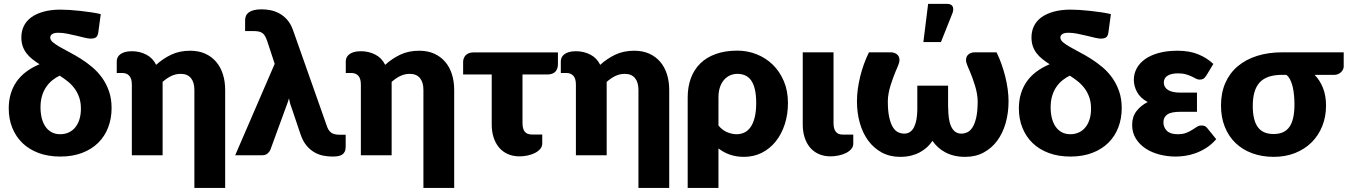

<svg xmlns="http://www.w3.org/2000/svg" viewBox="-20 -782 6788 967"><path d="M475 -619Q472.5 -600.5 463.5 -594Q454.5 -587.5 436.5 -587.5Q426 -587.5 406.8 -592Q387.5 -596.5 364.5 -602.2Q341.5 -608 317.8 -612.5Q294 -617 274 -617Q252.5 -617 242.8 -610.2Q233 -603.5 233 -593Q233 -580.5 246.2 -569.2Q259.5 -558 281.2 -545.5Q303 -533 330.8 -518.5Q358.5 -504 387.5 -485.8Q416.5 -467.5 444.2 -444.2Q472 -421 493.8 -390.8Q515.5 -360.5 528.8 -322.8Q542 -285 542 -237.5Q542 -185.5 525 -140.8Q508 -96 475 -63.2Q442 -30.5 393.8 -12Q345.5 6.5 283.5 6.5Q223.5 6.5 175.2 -11.2Q127 -29 93.5 -61.2Q60 -93.5 42 -138Q24 -182.5 24 -236Q24 -312.5 62 -368.8Q100 -425 179 -458.5Q160 -470.5 143.2 -483.8Q126.5 -497 114 -513Q101.5 -529 94.5 -548.8Q87.5 -568.5 87.5 -593.5Q87.5 -625 100 -650.8Q112.5 -676.5 137.5 -694.8Q162.5 -713 199.5 -723.2Q236.5 -733.5 285.5 -733.5Q306 -733.5 332 -731.8Q358 -730 385.5 -727Q413 -724 439.5 -720Q466 -716 487.5 -711ZM387.5 -234.5Q387.5 -266 379 -291Q370.5 -316 355.8 -336Q341 -356 321.5 -371.8Q302 -387.5 280.5 -401Q261.5 -392 244.2 -378.2Q227 -364.5 213.5 -345.2Q200 -326 192 -300.2Q184 -274.5 184 -241Q184 -213 190 -188.2Q196 -163.5 208.2 -145.2Q220.5 -127 239.2 -116.5Q258 -106 283.5 -106Q306.5 -106 325.8 -114.8Q345 -123.5 358.8 -140.2Q372.5 -157 380 -180.8Q387.5 -204.5 387.5 -234.5Z M1114 164.5H959V-329.5Q959 -367.5 941.5 -388.8Q924 -410 890 -410Q864.5 -410 842 -399Q819.5 -388 799 -369.5V0H644V-356Q644 -386 631.2 -400.2Q618.5 -414.5 595.5 -414.5H568V-473.5Q568 -483 572 -492Q576 -501 585.2 -508.2Q594.5 -515.5 609 -519.8Q623.5 -524 644.5 -524Q683.5 -524 716.2 -507.2Q749 -490.5 766.5 -455.5Q801 -487 842.8 -506.8Q884.5 -526.5 938 -526.5Q980.5 -526.5 1013.2 -511.8Q1046 -497 1068.5 -470.8Q1091 -444.5 1102.5 -408.2Q1114 -372 1114 -329.5Z M1363.5 -460.5 1325.5 -576Q1320 -591.5 1314.2 -601.2Q1308.5 -611 1300.5 -616.2Q1292.5 -621.5 1281.8 -623.5Q1271 -625.5 1255.5 -625.5H1214.5V-680Q1214.5 -691.5 1218.5 -701.5Q1222.5 -711.5 1232.2 -719Q1242 -726.5 1258 -730.8Q1274 -735 1298 -735Q1318.5 -735 1341.2 -730.8Q1364 -726.5 1385.8 -715Q1407.5 -703.5 1425.8 -683.2Q1444 -663 1455.5 -631L1626 -148Q1633 -126 1646.8 -114.8Q1660.5 -103.5 1690 -103.5H1721V-44Q1721 -28 1716.2 -18.2Q1711.5 -8.5 1702.8 -3Q1694 2.5 1681.8 4.5Q1669.5 6.5 1655 6.5Q1631.5 6.5 1607.5 1.8Q1583.5 -3 1562 -15.8Q1540.5 -28.5 1522.8 -50.2Q1505 -72 1493.5 -106L1449 -238Q1443.5 -251.5 1440.5 -263.5Q1437.5 -275.5 1435.5 -286.5Q1432 -275 1428 -263.2Q1424 -251.5 1419 -239L1341.5 -27Q1336.5 -16 1326.5 -8Q1316.5 0 1298.5 0H1164.5Z M2267.5 164.5H2112.5V-329.5Q2112.5 -367.5 2095 -388.8Q2077.5 -410 2043.5 -410Q2018 -410 1995.5 -399Q1973 -388 1952.5 -369.5V0H1797.5V-356Q1797.5 -386 1784.8 -400.2Q1772 -414.5 1749 -414.5H1721.5V-473.5Q1721.5 -483 1725.5 -492Q1729.5 -501 1738.8 -508.2Q1748 -515.5 1762.5 -519.8Q1777 -524 1798 -524Q1837 -524 1869.8 -507.2Q1902.5 -490.5 1920 -455.5Q1954.5 -487 1996.2 -506.8Q2038 -526.5 2091.5 -526.5Q2134 -526.5 2166.8 -511.8Q2199.5 -497 2222 -470.8Q2244.5 -444.5 2256 -408.2Q2267.5 -372 2267.5 -329.5Z M2312.5 -470.5Q2312.5 -479.5 2315.8 -488.2Q2319 -497 2325.2 -503.5Q2331.5 -510 2341.2 -514Q2351 -518 2364 -518H2790V-459.5Q2790 -434 2776.5 -420.5Q2763 -407 2737.5 -407H2611.5V-163Q2611.5 -134 2622.5 -119.2Q2633.5 -104.5 2660 -104.5H2711V-59.5Q2711 -43.5 2700.5 -31.5Q2690 -19.5 2673.5 -11.2Q2657 -3 2636.8 1.2Q2616.5 5.5 2597 5.5Q2562.5 5.5 2536 -6.8Q2509.5 -19 2492 -40.8Q2474.5 -62.5 2465.5 -91.5Q2456.5 -120.5 2456.5 -154.5V-407H2312.5Z M3350.5 164.5H3195.5V-329.5Q3195.5 -367.5 3178 -388.8Q3160.5 -410 3126.5 -410Q3101 -410 3078.5 -399Q3056 -388 3035.5 -369.5V0H2880.5V-356Q2880.5 -386 2867.8 -400.2Q2855 -414.5 2832 -414.5H2804.5V-473.5Q2804.5 -483 2808.5 -492Q2812.5 -501 2821.8 -508.2Q2831 -515.5 2845.5 -519.8Q2860 -524 2881 -524Q2920 -524 2952.8 -507.2Q2985.5 -490.5 3003 -455.5Q3037.5 -487 3079.2 -506.8Q3121 -526.5 3174.5 -526.5Q3217 -526.5 3249.8 -511.8Q3282.5 -497 3305 -470.8Q3327.5 -444.5 3339 -408.2Q3350.5 -372 3350.5 -329.5Z M3443.5 -291Q3443.5 -344.5 3459.5 -388Q3475.5 -431.5 3507 -462.5Q3538.5 -493.5 3585.5 -510.2Q3632.5 -527 3694 -527Q3745 -527 3791.2 -508.5Q3837.5 -490 3872.5 -455.8Q3907.5 -421.5 3928 -372.8Q3948.5 -324 3948.5 -263.5Q3948.5 -205 3932.2 -155.5Q3916 -106 3886.8 -69.5Q3857.5 -33 3816.8 -12.5Q3776 8 3726.5 8Q3688.5 8 3656.5 -3Q3624.5 -14 3598.5 -34.5V164.5H3443.5ZM3598.5 -150Q3618 -126 3642.5 -116Q3667 -106 3689.5 -106Q3711 -106 3729 -114.5Q3747 -123 3760.2 -141.8Q3773.5 -160.5 3781 -190.5Q3788.5 -220.5 3788.5 -263.5Q3788.5 -304.5 3781.8 -332.5Q3775 -360.5 3762.5 -377.8Q3750 -395 3732.5 -402.5Q3715 -410 3694 -410Q3674.5 -410 3657.2 -402.5Q3640 -395 3626.8 -380Q3613.5 -365 3606 -342.8Q3598.5 -320.5 3598.5 -291Z M4023 -518.5H4178V-163Q4178 -134 4189 -119Q4200 -104 4226.5 -104H4277.5V-59Q4277.5 -43 4267 -31Q4256.5 -19 4240 -11Q4223.5 -3 4203.2 1.2Q4183 5.5 4163.5 5.5Q4129 5.5 4102.5 -6.8Q4076 -19 4058.5 -40.5Q4041 -62 4032 -91.2Q4023 -120.5 4023 -154Z M4296 0ZM4533.5 -109Q4551.5 -109 4564 -118Q4576.5 -127 4584.2 -143Q4592 -159 4595.8 -181Q4599.5 -203 4600 -229V-350.5H4755V-240.5H4755.5Q4755.5 -212 4758.8 -188Q4762 -164 4769.8 -146.5Q4777.5 -129 4790.2 -119Q4803 -109 4822 -109Q4837 -109 4851.8 -115.8Q4866.5 -122.5 4878 -140.5Q4889.5 -158.5 4896.8 -190.2Q4904 -222 4904 -272Q4904 -290.5 4900.2 -311Q4896.5 -331.5 4890.5 -351.2Q4884.5 -371 4877.8 -389Q4871 -407 4865.2 -421Q4859.5 -435 4855.5 -443.8Q4851.5 -452.5 4851.5 -454Q4844 -472 4845.5 -484.2Q4847 -496.5 4853.8 -504.2Q4860.5 -512 4870 -515.2Q4879.5 -518.5 4887 -518.5H4999Q5013 -490.5 5024 -459.2Q5035 -428 5043 -396.2Q5051 -364.5 5055.2 -332.8Q5059.5 -301 5059.5 -272Q5059.5 -213.5 5045 -162.5Q5030.5 -111.5 5002.8 -73.8Q4975 -36 4934.5 -14Q4894 8 4842 8Q4811 8 4786 2Q4761 -4 4740.5 -15Q4720 -26 4704.2 -40.5Q4688.5 -55 4676.5 -72.5Q4664.5 -55 4648.8 -40.5Q4633 -26 4612.8 -15Q4592.5 -4 4568 2Q4543.5 8 4513.5 8Q4461.5 8 4421 -14Q4380.5 -36 4352.8 -73.8Q4325 -111.5 4310.5 -162.5Q4296 -213.5 4296 -272Q4296 -301 4300.2 -332.8Q4304.5 -364.5 4312.2 -396.2Q4320 -428 4331.2 -459.2Q4342.5 -490.5 4356.5 -518.5H4468.5Q4476 -518.5 4485.5 -515.2Q4495 -512 4501.8 -504.2Q4508.5 -496.5 4510 -484.2Q4511.5 -472 4504 -454Q4504 -452.5 4500 -443.8Q4496 -435 4490.2 -421Q4484.5 -407 4477.8 -389Q4471 -371 4465 -351.2Q4459 -331.5 4455.2 -311Q4451.5 -290.5 4451.5 -272Q4451.5 -222 4458.8 -190.2Q4466 -158.5 4477.5 -140.5Q4489 -122.5 4503.8 -115.8Q4518.5 -109 4533.5 -109ZM4630.5 -570 4654.5 -762.5H4749.5Q4770.5 -762.5 4777.5 -750.2Q4784.5 -738 4777.5 -717L4719 -570Z M5562.5 -619Q5560 -600.5 5551 -594Q5542 -587.5 5524 -587.5Q5513.5 -587.5 5494.2 -592Q5475 -596.5 5452 -602.2Q5429 -608 5405.2 -612.5Q5381.5 -617 5361.5 -617Q5340 -617 5330.2 -610.2Q5320.5 -603.5 5320.5 -593Q5320.5 -580.5 5333.8 -569.2Q5347 -558 5368.8 -545.5Q5390.5 -533 5418.2 -518.5Q5446 -504 5475 -485.8Q5504 -467.5 5531.8 -444.2Q5559.5 -421 5581.2 -390.8Q5603 -360.5 5616.2 -322.8Q5629.5 -285 5629.5 -237.5Q5629.5 -185.5 5612.5 -140.8Q5595.5 -96 5562.5 -63.2Q5529.5 -30.5 5481.2 -12Q5433 6.5 5371 6.5Q5311 6.5 5262.8 -11.2Q5214.5 -29 5181 -61.2Q5147.5 -93.5 5129.5 -138Q5111.5 -182.5 5111.5 -236Q5111.5 -312.5 5149.5 -368.8Q5187.5 -425 5266.5 -458.5Q5247.5 -470.5 5230.8 -483.8Q5214 -497 5201.5 -513Q5189 -529 5182 -548.8Q5175 -568.5 5175 -593.5Q5175 -625 5187.5 -650.8Q5200 -676.5 5225 -694.8Q5250 -713 5287 -723.2Q5324 -733.5 5373 -733.5Q5393.5 -733.5 5419.5 -731.8Q5445.5 -730 5473 -727Q5500.5 -724 5527 -720Q5553.5 -716 5575 -711ZM5475 -234.5Q5475 -266 5466.5 -291Q5458 -316 5443.2 -336Q5428.5 -356 5409 -371.8Q5389.5 -387.5 5368 -401Q5349 -392 5331.8 -378.2Q5314.5 -364.5 5301 -345.2Q5287.5 -326 5279.5 -300.2Q5271.5 -274.5 5271.5 -241Q5271.5 -213 5277.5 -188.2Q5283.5 -163.5 5295.8 -145.2Q5308 -127 5326.8 -116.5Q5345.5 -106 5371 -106Q5394 -106 5413.2 -114.8Q5432.5 -123.5 5446.2 -140.2Q5460 -157 5467.5 -180.8Q5475 -204.5 5475 -234.5Z M6056 -402Q6047.5 -389 6040 -385Q6032.5 -381 6022 -381Q6012.5 -381 6003.2 -386Q5994 -391 5982 -396.8Q5970 -402.5 5953.5 -407.5Q5937 -412.5 5913 -412.5Q5878.5 -412.5 5860 -400.5Q5841.5 -388.5 5841.5 -366Q5841.5 -342.5 5862.5 -329Q5883.5 -315.5 5925 -315.5H6008.5V-219H5925Q5878 -219 5858.8 -205.2Q5839.5 -191.5 5839.5 -166Q5839.5 -140.5 5857 -123.2Q5874.5 -106 5910.5 -106Q5937 -106 5954.2 -112.8Q5971.5 -119.5 5984.2 -127.8Q5997 -136 6007.8 -143Q6018.5 -150 6032.5 -150Q6051 -150 6060.5 -136.5L6105.5 -81Q6081.5 -53.5 6054.2 -36.5Q6027 -19.5 6000 -10Q5973 -0.5 5947.5 3Q5922 6.5 5901.5 6.5Q5859 6.5 5819.5 -3.8Q5780 -14 5749.5 -34.2Q5719 -54.5 5700.5 -84.2Q5682 -114 5682 -153Q5682 -194 5704 -222.5Q5726 -251 5760.5 -268Q5722.5 -288.5 5706.5 -318.8Q5690.5 -349 5690.5 -380Q5690.5 -410 5704.5 -436.8Q5718.5 -463.5 5746.2 -483.5Q5774 -503.5 5815.2 -515Q5856.5 -526.5 5910.5 -526.5Q5972 -526.5 6016 -508Q6060 -489.5 6091 -460Z M6601 -405Q6627.5 -378 6643 -339.5Q6658.5 -301 6658.5 -249.5Q6658.5 -194 6639.5 -146.8Q6620.5 -99.5 6585.8 -65Q6551 -30.5 6502.5 -11.2Q6454 8 6395 8Q6336 8 6287 -10Q6238 -28 6203 -61.5Q6168 -95 6148.8 -143Q6129.5 -191 6129.5 -251Q6129.5 -314.5 6151.5 -364.5Q6173.5 -414.5 6214 -448.5Q6254.5 -482.5 6311.2 -500.5Q6368 -518.5 6437.5 -518.5H6747.5V-446.5Q6747.5 -440 6744.2 -432.8Q6741 -425.5 6734.8 -419.2Q6728.5 -413 6719.8 -409Q6711 -405 6700.5 -405ZM6499.5 -256Q6499.5 -277.5 6497.5 -300.5Q6495.5 -323.5 6490.8 -344Q6486 -364.5 6478 -380.5Q6470 -396.5 6458.5 -405H6436.5Q6360.5 -405 6325 -367.5Q6289.5 -330 6289.5 -248.5Q6289.5 -177 6314.8 -142Q6340 -107 6394.5 -107Q6449 -107 6474.2 -143Q6499.5 -179 6499.5 -256Z"/></svg>

Font: Lato Black
Style: Regular
Weight: 900
Designer: Lukasz Dziedzic
Foundry: tyPoland Lukasz Dziedzic
Version: Version 2.007; 2014-02-27